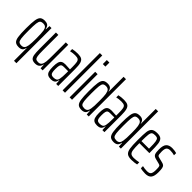

<svg xmlns="http://www.w3.org/2000/svg" viewBox="54 -1630 2707 2707"><g transform="rotate(45 1407.5 -276.5)"><path d="M239 -62H235Q228 -25 207.5 -8.5Q187 8 149 8Q100 8 76 -13.5Q52 -35 43.5 -89.5Q35 -144 35 -255Q35 -366 44 -421Q53 -476 77 -497Q101 -518 149 -518Q184 -518 207 -502.5Q230 -487 238 -442H243L247 -510H287V190H239ZM232 -114Q239 -160 239 -251Q239 -359 231 -408Q224 -443 207.5 -458.5Q191 -474 161 -474Q125 -474 109.5 -459.5Q94 -445 88.5 -401Q83 -357 83 -255Q83 -153 88.5 -109Q94 -65 109.5 -50Q125 -35 160 -35Q191 -35 208 -53Q225 -71 232 -114Z M375 -185V-510H423V-199Q423 -125 428.5 -92Q434 -59 448 -47.5Q462 -36 494 -36Q531 -36 547.5 -61Q564 -86 568 -128Q572 -170 572 -250V-510H620V0H579L575 -68H571Q555 8 475 8Q432 8 410.5 -10Q389 -28 382 -68Q375 -108 375 -185Z M685 -140Q685 -196 694.5 -228Q704 -260 726.5 -273.5Q749 -287 788 -287Q823 -287 883 -282V-329Q883 -394 877 -423.5Q871 -453 853 -464Q835 -475 795 -475Q746 -475 702 -464V-507Q746 -518 807 -518Q856 -518 882.5 -503Q909 -488 920 -449Q931 -410 931 -336V0H890L886 -68H882Q874 -23 850 -7.5Q826 8 792 8Q752 8 729 -4.5Q706 -17 695.5 -48.5Q685 -80 685 -140ZM875 -92Q883 -135 883 -207V-246H799Q772 -246 758.5 -238.5Q745 -231 739 -209Q733 -187 733 -141Q733 -98 738.5 -76Q744 -54 757.5 -45Q771 -36 798 -36Q829 -36 848.5 -46.5Q868 -57 875 -92Z M1018 0V-743H1066V0Z M1157 -663V-743H1208V-663ZM1158 0V-510H1206V0Z M1287 -255Q1287 -366 1295.5 -420.5Q1304 -475 1328 -496.5Q1352 -518 1401 -518Q1439 -518 1459.5 -501.5Q1480 -485 1487 -448H1491V-743H1539V0H1499L1495 -68H1490Q1482 -23 1459 -7.5Q1436 8 1401 8Q1353 8 1329 -13Q1305 -34 1296 -89Q1287 -144 1287 -255ZM1483 -102Q1488 -131 1489.5 -165.5Q1491 -200 1491 -268Q1491 -350 1484 -396Q1477 -439 1459.5 -457Q1442 -475 1409 -475Q1375 -475 1360 -460Q1345 -445 1340 -400.5Q1335 -356 1335 -255Q1335 -153 1340.5 -109Q1346 -65 1361.5 -50.5Q1377 -36 1413 -36Q1443 -36 1460 -51.5Q1477 -67 1483 -102Z M1606 -140Q1606 -196 1615.5 -228Q1625 -260 1647.5 -273.5Q1670 -287 1709 -287Q1744 -287 1804 -282V-329Q1804 -394 1798 -423.5Q1792 -453 1774 -464Q1756 -475 1716 -475Q1667 -475 1623 -464V-507Q1667 -518 1728 -518Q1777 -518 1803.5 -503Q1830 -488 1841 -449Q1852 -410 1852 -336V0H1811L1807 -68H1803Q1795 -23 1771 -7.5Q1747 8 1713 8Q1673 8 1650 -4.5Q1627 -17 1616.5 -48.5Q1606 -80 1606 -140ZM1796 -92Q1804 -135 1804 -207V-246H1720Q1693 -246 1679.5 -238.5Q1666 -231 1660 -209Q1654 -187 1654 -141Q1654 -98 1659.5 -76Q1665 -54 1678.5 -45Q1692 -36 1719 -36Q1750 -36 1769.5 -46.5Q1789 -57 1796 -92Z M1928 -255Q1928 -366 1936.5 -420.5Q1945 -475 1969 -496.5Q1993 -518 2042 -518Q2080 -518 2100.5 -501.5Q2121 -485 2128 -448H2132V-743H2180V0H2140L2136 -68H2131Q2123 -23 2100 -7.5Q2077 8 2042 8Q1994 8 1970 -13Q1946 -34 1937 -89Q1928 -144 1928 -255ZM2124 -102Q2129 -131 2130.5 -165.5Q2132 -200 2132 -268Q2132 -350 2125 -396Q2118 -439 2100.5 -457Q2083 -475 2050 -475Q2016 -475 2001 -460Q1986 -445 1981 -400.5Q1976 -356 1976 -255Q1976 -153 1981.5 -109Q1987 -65 2002.5 -50.5Q2018 -36 2054 -36Q2084 -36 2101 -51.5Q2118 -67 2124 -102Z M2509 -239H2310Q2310 -148 2316 -107.5Q2322 -67 2340.5 -51Q2359 -35 2402 -35Q2423 -35 2451.5 -38.5Q2480 -42 2500 -47V-4Q2481 1 2451.5 4.5Q2422 8 2394 8Q2335 8 2307.5 -14.5Q2280 -37 2271 -90.5Q2262 -144 2262 -254Q2262 -368 2268.5 -419Q2275 -470 2302 -494Q2329 -518 2392 -518Q2447 -518 2471 -495Q2495 -472 2502 -420.5Q2509 -369 2509 -256ZM2310 -280H2461V-299Q2461 -380 2455 -416.5Q2449 -453 2435 -464Q2421 -475 2390 -475Q2352 -475 2336 -462Q2320 -449 2315 -410.5Q2310 -372 2310 -280Z M2575 -4V-46Q2589 -42 2614.5 -38.5Q2640 -35 2663 -35Q2712 -35 2727.5 -58.5Q2743 -82 2743 -135Q2743 -176 2740 -194Q2737 -212 2729.5 -217.5Q2722 -223 2703 -228L2632 -246Q2592 -256 2579.5 -282.5Q2567 -309 2567 -372Q2567 -454 2597.5 -486Q2628 -518 2688 -518Q2712 -518 2737.5 -514.5Q2763 -511 2776 -506V-463Q2761 -468 2737.5 -471.5Q2714 -475 2693 -475Q2652 -475 2634 -454.5Q2616 -434 2616 -378Q2616 -341 2619 -324.5Q2622 -308 2629.5 -301.5Q2637 -295 2655 -291L2726 -273Q2753 -267 2766.5 -255Q2780 -243 2785.5 -216.5Q2791 -190 2791 -138Q2791 -61 2763.5 -26.5Q2736 8 2671 8Q2644 8 2616.5 4.5Q2589 1 2575 -4Z"/></g></svg>

Font: Saira Ultra Condensed Light
Style: Regular
Weight: 300
Width: 1
Designer: Hector Gatti with collaboration of the Omnibus-Type team
Foundry: Omnibus-Type
Version: Version 1.001; ttfautohint (v1.8)